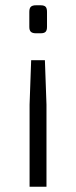

<svg xmlns="http://www.w3.org/2000/svg" viewBox="-20 -508 288 727"><path d="M150 -280 156 -112V199H92V-112L98 -280ZM134 -488Q147 -488 152.5 -482.5Q158 -477 158 -463V-406Q158 -393 152.5 -387.5Q147 -382 134 -382H116Q103 -382 97 -387.5Q91 -393 91 -406V-463Q91 -477 97 -482.5Q103 -488 116 -488Z"/></svg>

Font: Exo 2 Light
Style: Regular
Weight: 300
Designer: Natanael Gama
Foundry: Natanael Gama
Version: Version 2.010